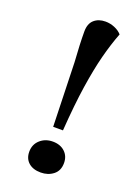

<svg xmlns="http://www.w3.org/2000/svg" viewBox="-142 -788 633 866"><g transform="rotate(20 175.0 -355.0)"><path d="M141 -505Q138 -549 136.5 -584Q135 -619 135 -650Q135 -688 156 -706.5Q177 -725 210 -725Q233 -725 254.5 -716Q276 -707 289 -692Q267 -635 250 -569Q233 -503 219.5 -414Q206 -325 197 -198H150ZM87 -56Q87 -91 111.5 -113Q136 -135 172 -135Q208 -135 230 -114.5Q252 -94 252 -61Q252 -24 227 -4.5Q202 15 167 15Q130 15 108.5 -4Q87 -23 87 -56Z"/></g></svg>

Font: Literata 36pt SemiBold
Style: Italic
Weight: 600
Italic angle: -2°
Designer: Latin by Veronika Burian and Jose Scaglione. Greek by Irene Vlachou. Cyrillic by Vera Evstafieva
Foundry: TypeTogether
Version: Version 3.002